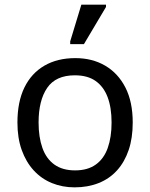

<svg xmlns="http://www.w3.org/2000/svg" viewBox="-20 -796 645 826"><path d="M551 -269Q551 -202 533.5 -150.5Q516 -99 483.5 -63Q451 -27 404.5 -8.5Q358 10 301 10Q248 10 203 -8.5Q158 -27 125 -63Q92 -99 73.5 -150.5Q55 -202 55 -269Q55 -358 85 -419.5Q115 -481 171 -513.5Q227 -546 304 -546Q377 -546 432.5 -513.5Q488 -481 519.5 -419.5Q551 -358 551 -269ZM146 -269Q146 -206 162.5 -159.5Q179 -113 214 -88Q249 -63 303 -63Q357 -63 392 -88Q427 -113 443.5 -159.5Q460 -206 460 -269Q460 -333 443 -378Q426 -423 391.5 -447.5Q357 -472 302 -472Q220 -472 183 -418Q146 -364 146 -269ZM282 -606V-618L330 -776H436V-766L341 -606Z"/></svg>

Font: Noto Sans Ambassadori
Style: Regular
Weight: 400
Designer: Monotype Design Team
Foundry: Monotype Imaging Inc.
Version: Version 2.013